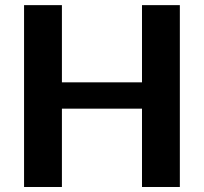

<svg xmlns="http://www.w3.org/2000/svg" viewBox="-20 -746 814 766"><path d="M697.5 -725.5V0H546.5V-312.5H227V0H76V-725.5H227V-417.5H546.5V-725.5Z"/></svg>

Font: Lato 2
Style: Regular
Weight: 800
Designer: Lukasz Dziedzic with Adam Twardoch and Botio Nikoltchev
Foundry: tyPoland Lukasz Dziedzic
Version: Version 2.015; 2015-08-06; http://www.latofonts.com/